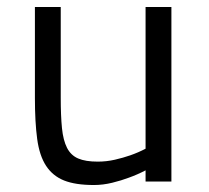

<svg xmlns="http://www.w3.org/2000/svg" viewBox="-20 -520 599 550"><path d="M471 -500V0H397V-32Q374 -20 349 -11Q328 -3 301.5 3.5Q275 10 249 10Q196 10 163.5 -3Q131 -16 112 -45Q93 -74 86.5 -122Q80 -170 80 -239V-500H154V-240Q154 -188 157.5 -153Q161 -118 172 -96.5Q183 -75 204 -66Q225 -57 260 -57Q285 -57 309 -62.5Q333 -68 353 -75Q376 -83 397 -94V-500Z"/></svg>

Font: TitilliumText22L 400 wt
Style: 400 wt
Weight: 400
Designer: Campivisivi
Foundry: Campivisivi
Version: 1.000